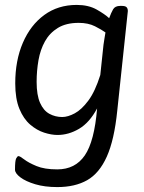

<svg xmlns="http://www.w3.org/2000/svg" viewBox="-20 -549 586 781"><path d="M213 212Q162 212 123.5 200.5Q85 189 63 172.5Q41 156 41 141Q41 104 46 95Q51 86 55 86Q61 86 78.5 99.5Q96 113 128.5 126.5Q161 140 213 140Q286 140 325 83Q364 26 375 -108Q344 -50 301.5 -25Q259 0 214 0Q189 0 159.5 -9.5Q130 -19 103 -42Q76 -65 59 -106Q42 -147 42 -210Q42 -303 73 -375Q104 -447 160 -488Q216 -529 292 -529Q340 -529 373.5 -510Q407 -491 424 -475Q432 -497 440 -511Q448 -525 469 -525H475Q490 -525 495 -519.5Q500 -514 500 -504L457 -99Q445 20 414.5 88Q384 156 334.5 184Q285 212 213 212ZM233 -73Q256 -73 284 -88Q312 -103 339.5 -140Q367 -177 388 -244L401 -367Q403 -381 405 -393Q407 -405 409 -417Q394 -428 366.5 -442Q339 -456 300 -456Q249 -456 215.5 -435.5Q182 -415 163 -381Q144 -347 136.5 -304Q129 -261 129 -216Q129 -162 143 -130.5Q157 -99 181 -86Q205 -73 233 -73Z"/></svg>

Font: Asap
Style: Italic
Weight: 400
Italic angle: -6°
Designer: Pablo Cosgaya
Foundry: Omnibus-Type
Version: Version 3.001; ttfautohint (v1.8.3)